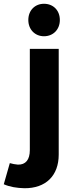

<svg xmlns="http://www.w3.org/2000/svg" viewBox="-82 -797 400 1017"><path d="M151 -777C103 -777 68 -742 68 -691C68 -641 103 -605 151 -605C200 -605 235 -641 235 -691C235 -742 200 -777 151 -777ZM-30 67 -62 179C-30 193 7 199 47 200C160 201 229 134 229 22V-538H76V-2C76 49 54 76 13 75C-2 74 -16 71 -30 67Z"/></svg>

Font: Juman SemiBold
Style: Regular
Weight: 600
Designer: Bandar Raffah (Arabic) Julieta Ulanovsky (Latin)
Foundry: Caramella
Version: Version 5.022;PS 005.022;hotconv 1.0.88;makeotf.lib2.5.64775